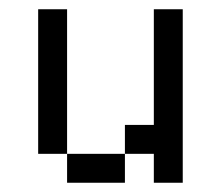

<svg xmlns="http://www.w3.org/2000/svg" viewBox="-20 -395 478 415"><path d="M62.5 -375V-62.5H125V-375ZM125 -62.5V0H250V-62.5ZM250 -62.5H312.5V0H375V-375H312.5V-125H250Z"/></svg>

Font: Medodica
Style: Regular
Weight: 400
Version: Version 001.000